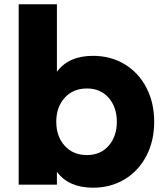

<svg xmlns="http://www.w3.org/2000/svg" viewBox="-20 -770 775 894"><path d="M245 30V90H67V-750H245V-436Q300 -510 413 -510Q496 -510 561 -470.5Q626 -431 662 -361Q698 -291 698 -203Q698 -115 662 -45Q626 25 561 64.5Q496 104 413 104Q300 104 245 30ZM524 -203Q524 -271 486 -314.5Q448 -358 385 -358Q320 -358 281 -314.5Q242 -271 242 -203Q242 -135 281 -91.5Q320 -48 385 -48Q448 -48 486 -91.5Q524 -135 524 -203Z"/></svg>

Font: Gmarket Sans TTF Bold
Style: Regular
Weight: 700
Designer: Creative Director : Sungho Lee; Art Director : Kiwoong Choi; Project Manager : Sori Yang, Jongwook Yoon; Font Designer :
Foundry: Sandoll Inc.
Version: Version 1.000;hotconv 1.0.109;makeotfexe 2.5.65596